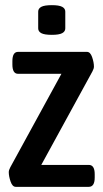

<svg xmlns="http://www.w3.org/2000/svg" viewBox="-20 -724 400 744"><path d="M41 0Q28 0 21 -20.5Q14 -41 14 -57Q14 -65 20 -76L218 -438H50Q28 -438 28 -474V-487Q28 -523 50 -523H317Q330 -523 337 -502.5Q344 -482 344 -466Q344 -458 338 -447L140 -85H324Q347 -85 347 -49V-36Q347 0 324 0ZM181 -589Q152 -589 140 -595.5Q128 -602 128 -614V-679Q128 -691 140 -697.5Q152 -704 181 -704Q209 -704 221 -697.5Q233 -691 233 -679V-614Q233 -602 221 -595.5Q209 -589 181 -589Z"/></svg>

Font: Asap Condensed Medium
Style: Regular
Weight: 500
Width: 3
Designer: Pablo Cosgaya
Foundry: Omnibus-Type
Version: Version 3.001; ttfautohint (v1.8.4.7-5d5b)